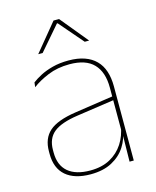

<svg xmlns="http://www.w3.org/2000/svg" viewBox="-106 -753 681 837"><g transform="rotate(-15 234.5 -335.0)"><path d="M377 0 379 -128 377.5 -131.5V-292V-334.5Q377.5 -404.5 342.2 -441.2Q307 -478 233.5 -478Q179 -478 136 -460.2Q93 -442.5 63.5 -420L66 -441Q81.5 -453 105.2 -465.5Q129 -478 161.2 -486.5Q193.5 -495 233.5 -495Q275 -495 305.5 -484.2Q336 -473.5 356.2 -453Q376.5 -432.5 386.2 -402.8Q396 -373 396 -335V0ZM200 9.5Q127.5 9.5 88.2 -24.2Q49 -58 49 -123V-134.5Q49 -192.5 85 -224.2Q121 -256 205.5 -268.5L386.5 -295.5L387 -278.5L209 -252.5Q134 -241.5 100.8 -214.5Q67.5 -187.5 67.5 -135.5V-124Q67.5 -66.5 102.2 -36.8Q137 -7 202.5 -7Q254.5 -7 291.8 -27.2Q329 -47.5 351.5 -82.2Q374 -117 380.5 -160.5L390 -142H384Q380 -102.5 358 -67.8Q336 -33 296.5 -11.8Q257 9.5 200 9.5ZM216 -680H241L343 -556V-555.5H323.5L230 -664H227L133.5 -555.5H114V-556Z"/></g></svg>

Font: Anek Latin Medium Thin
Style: Regular
Weight: 250
Version: Version 1.003